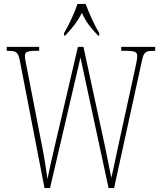

<svg xmlns="http://www.w3.org/2000/svg" viewBox="-20 -951 818 971"><path d="M304 -784V-771H310C346 -810 370 -838 394 -886C416 -838 439 -810 476 -771H482V-784C458 -822 430 -886 413 -931H372C357 -886 327 -822 304 -784ZM80 -646 205 0H233L387 -660L529 0H557L698 -645C708 -691 718 -694 762 -694H765V-714H593V-694H619C669 -694 674 -685 674 -666C674 -652 669 -631 661 -593L578 -213C566 -158 553 -92 543 -52C533 -100 524 -148 511 -210L402 -714H374L252 -191C240 -139 231 -100 220 -46C211 -104 208 -133 196 -195L119 -591C112 -629 106 -653 106 -666C106 -685 111 -694 161 -694H178V-714H14V-694H17C60 -694 71 -690 80 -646Z"/></svg>

Font: Noto Serif Lao ExtraCondensed Thin
Style: Regular
Weight: 100
Width: 2
Designer: Monotype Design Team
Foundry: Monotype Imaging Inc.
Version: Version 2.003